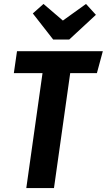

<svg xmlns="http://www.w3.org/2000/svg" viewBox="-20 -951 540 971"><path d="M500 -692 470 -581H335L253 0H113L195 -581H50L66 -692ZM415 -931 465 -876 330 -751H249L146 -883L200 -931L298 -847Z"/></svg>

Font: Fira Sans Extra Condensed SemiBold
Style: Italic
Weight: 600
Width: 3
Italic angle: -8°
Designer: Carrois Corporate & Edenspiekermann AG
Foundry: Carrois Corporate GbR & Edenspiekermann AG
Version: Version 4.203